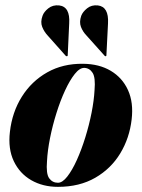

<svg xmlns="http://www.w3.org/2000/svg" viewBox="-20 -698 536 727"><path d="M294.5 -456.5Q355.5 -456 399.5 -429.8Q443.5 -403.5 464.8 -356.5Q486 -309.5 478.5 -246Q470.5 -175.5 435.5 -117.5Q400.5 -59.5 340.8 -25Q281 9.5 199.5 9.5Q142 9.5 98.2 -15.8Q54.5 -41 32.2 -87.8Q10 -134.5 17.5 -198.5Q26 -273.5 62.8 -332Q99.5 -390.5 158.8 -424Q218 -457.5 294.5 -456.5ZM199.5 -6Q216.5 -6 235 -29.8Q253.5 -53.5 271 -92.2Q288.5 -131 303 -177.8Q317.5 -224.5 326.8 -271.5Q336 -318.5 338 -357Q342 -404 330.8 -422Q319.5 -440 299.5 -441Q282 -441.5 263.2 -418Q244.5 -394.5 226.5 -355.8Q208.5 -317 193.8 -270Q179 -223 169.5 -175.5Q160 -128 158 -88Q154 -40 166.2 -23Q178.5 -6 199.5 -6ZM242 -609.5 236.5 -491Q237 -487 235 -485.5Q232 -484 229 -486.5L160.5 -563.5Q147 -578 139.8 -596.2Q132.5 -614.5 141 -638Q146 -653 163 -666.5Q180 -680 204 -677.5Q246 -672.5 242 -609.5ZM389 -609.5 383 -491Q383.5 -487 381.5 -485.5Q379 -484 376.5 -486.5L307.5 -563.5Q293.5 -578 286.5 -596.2Q279.5 -614.5 287.5 -638Q293 -653 309.8 -666.5Q326.5 -680 350.5 -677.5Q392.5 -672.5 389 -609.5Z"/></svg>

Font: Fraunces 144pt S000
Style: Bold Italic
Weight: 700
Italic angle: -16°
Version: Version 1.000; ttfautohint (v1.8.3)